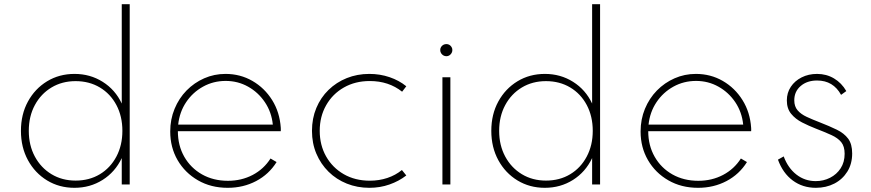

<svg xmlns="http://www.w3.org/2000/svg" viewBox="-20 -881 4162 917"><path d="M335.5 16Q263 16 205 -19.2Q147 -54.5 113.5 -116Q80 -177.5 80 -256Q80 -335 113.5 -396.2Q147 -457.5 205 -492.8Q263 -528 336 -528Q410.5 -528 470.5 -490.2Q530.5 -452.5 561.5 -386.5V-861H599.5V0H561.5V-126Q530 -59.5 470.2 -21.8Q410.5 16 335.5 16ZM341 -18.5Q406.5 -18.5 456.8 -48.8Q507 -79 535.8 -133Q564.5 -187 564.5 -256Q564.5 -325.5 536 -379.2Q507.5 -433 457 -463.2Q406.5 -493.5 341 -493.5Q276.5 -493.5 226 -463.2Q175.5 -433 146.5 -379.2Q117.5 -325.5 117.5 -256Q117.5 -187 146.5 -133.2Q175.5 -79.5 226 -49Q276.5 -18.5 341 -18.5Z M1067.5 16Q987.5 16 925.5 -19.8Q863.5 -55.5 828.2 -116.2Q793 -177 793 -253Q793 -311 813.8 -361.2Q834.5 -411.5 871 -448.8Q907.5 -486 955.2 -507Q1003 -528 1057 -528Q1127.5 -528 1185.5 -494.5Q1243.5 -461 1279.8 -403Q1316 -345 1321 -270.5Q1321.5 -266 1321.2 -262.5Q1321 -259 1321 -254.5H829.5Q829.5 -186 860.2 -132.2Q891 -78.5 945 -48Q999 -17.5 1068.5 -17.5Q1133.5 -17.5 1186.8 -45.5Q1240 -73.5 1272 -124L1301 -107Q1264.5 -48.5 1203.2 -16.2Q1142 16 1067.5 16ZM831 -286H1283Q1277 -345.5 1245.2 -392.8Q1213.5 -440 1164.8 -467.2Q1116 -494.5 1058 -494.5Q999 -494.5 949.8 -467.2Q900.5 -440 869 -393Q837.5 -346 831 -286Z M1744 16Q1686.5 16 1636.5 -4Q1586.5 -24 1549.2 -60.8Q1512 -97.5 1491 -147Q1470 -196.5 1470 -256Q1470 -315.5 1490.8 -365.2Q1511.5 -415 1549 -451.5Q1586.5 -488 1636.2 -508Q1686 -528 1744 -528Q1795 -528 1840.5 -512.5Q1886 -497 1920.5 -469L1900.5 -443Q1836.5 -494 1746 -494Q1676.5 -494 1622.5 -463.2Q1568.5 -432.5 1537.8 -378.5Q1507 -324.5 1507 -256Q1507 -188 1537.5 -134Q1568 -80 1622 -49Q1676 -18 1746.5 -18Q1790.5 -18 1829.8 -31Q1869 -44 1899.5 -69L1920.5 -43Q1885 -15.5 1840 0.2Q1795 16 1744 16Z M2093 0V-512H2131V0ZM2112 -612.5Q2104 -612.5 2097.2 -616.5Q2090.5 -620.5 2086.5 -627.2Q2082.5 -634 2082.5 -642Q2082.5 -650 2086.5 -656.5Q2090.5 -663 2097.2 -666.8Q2104 -670.5 2112 -670.5Q2120 -670.5 2126.2 -666.8Q2132.5 -663 2136.5 -656.5Q2140.5 -650 2140.5 -642Q2140.5 -634 2136.5 -627.2Q2132.5 -620.5 2126.2 -616.5Q2120 -612.5 2112 -612.5Z M2582 16Q2509.5 16 2451.5 -19.2Q2393.5 -54.5 2360 -116Q2326.5 -177.5 2326.5 -256Q2326.5 -335 2360 -396.2Q2393.5 -457.5 2451.5 -492.8Q2509.5 -528 2582.5 -528Q2657 -528 2717 -490.2Q2777 -452.5 2808 -386.5V-861H2846V0H2808V-126Q2776.5 -59.5 2716.8 -21.8Q2657 16 2582 16ZM2587.5 -18.5Q2653 -18.5 2703.2 -48.8Q2753.5 -79 2782.2 -133Q2811 -187 2811 -256Q2811 -325.5 2782.5 -379.2Q2754 -433 2703.5 -463.2Q2653 -493.5 2587.5 -493.5Q2523 -493.5 2472.5 -463.2Q2422 -433 2393 -379.2Q2364 -325.5 2364 -256Q2364 -187 2393 -133.2Q2422 -79.5 2472.5 -49Q2523 -18.5 2587.5 -18.5Z M3314 16Q3234 16 3172 -19.8Q3110 -55.5 3074.8 -116.2Q3039.5 -177 3039.5 -253Q3039.5 -311 3060.2 -361.2Q3081 -411.5 3117.5 -448.8Q3154 -486 3201.8 -507Q3249.5 -528 3303.5 -528Q3374 -528 3432 -494.5Q3490 -461 3526.2 -403Q3562.5 -345 3567.5 -270.5Q3568 -266 3567.8 -262.5Q3567.5 -259 3567.5 -254.5H3076Q3076 -186 3106.8 -132.2Q3137.5 -78.5 3191.5 -48Q3245.5 -17.5 3315 -17.5Q3380 -17.5 3433.2 -45.5Q3486.5 -73.5 3518.5 -124L3547.5 -107Q3511 -48.5 3449.8 -16.2Q3388.5 16 3314 16ZM3077.5 -286H3529.5Q3523.5 -345.5 3491.8 -392.8Q3460 -440 3411.2 -467.2Q3362.5 -494.5 3304.5 -494.5Q3245.5 -494.5 3196.2 -467.2Q3147 -440 3115.5 -393Q3084 -346 3077.5 -286Z M3876.5 16Q3813.5 16 3766.2 -19Q3719 -54 3695.5 -118.5L3723 -134Q3743.5 -78.5 3783.8 -47.2Q3824 -16 3876 -16Q3913 -16 3944.5 -32Q3976 -48 3995 -77.2Q4014 -106.5 4014 -146.5Q4014 -182 3997.8 -202Q3981.5 -222 3950.8 -236Q3920 -250 3876 -267Q3842.5 -280 3810.8 -296.2Q3779 -312.5 3758.5 -337.5Q3738 -362.5 3738 -401.5Q3738 -438 3757 -466.5Q3776 -495 3808.8 -511.5Q3841.5 -528 3882.5 -528Q3927 -528 3963.2 -506.5Q3999.5 -485 4022 -446L3997 -428Q3959.5 -496.5 3882.5 -496.5Q3834.5 -496.5 3804 -470.2Q3773.5 -444 3773.5 -402Q3773.5 -372.5 3789.5 -354Q3805.5 -335.5 3833 -322.8Q3860.5 -310 3894.5 -297Q3942 -278.5 3976.8 -261.5Q4011.5 -244.5 4030.8 -218.8Q4050 -193 4050 -148Q4050 -98.5 4027 -61.5Q4004 -24.5 3964.8 -4.2Q3925.5 16 3876.5 16Z"/></svg>

Font: Spartan Thin ExtraLight
Style: Regular
Weight: 250
Version: Version 1.004